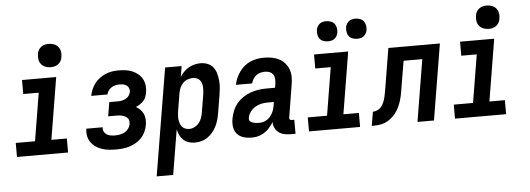

<svg xmlns="http://www.w3.org/2000/svg" viewBox="-57 -922 3614 1310"><g transform="rotate(-5 1750.0 -267.5)"><path d="M29 0V-96H161L215 -424H109V-520H343L273 -96H379V0ZM311 -590Q292 -590 275 -597Q258 -604 246.5 -618Q235 -632 232.5 -651Q230 -670 233 -689Q235 -703 242 -715Q249 -727 260.5 -735.5Q272 -744 285.5 -747Q299 -750 312 -750Q331 -750 348.5 -743Q366 -736 377 -722Q388 -708 391 -689Q394 -670 390 -651Q388 -637 381 -625Q374 -613 362.5 -604.5Q351 -596 337.5 -593Q324 -590 311 -590Z M708 8Q683 8 658.5 5.5Q634 3 611.5 -4.5Q589 -12 569.5 -25Q550 -38 536.5 -57Q523 -76 518 -100Q513 -124 517 -149L518 -151H629V-150Q626 -135 633 -121.5Q640 -108 652 -100.5Q664 -93 678.5 -90.5Q693 -88 709 -88Q725 -88 742 -91Q759 -94 774.5 -102.5Q790 -111 800.5 -125.5Q811 -140 814 -156Q815 -167 814 -177.5Q813 -188 806.5 -196Q800 -204 791 -209Q782 -214 772 -217Q762 -220 751.5 -221Q741 -222 730 -222H673L689 -318H746Q760 -318 774 -320.5Q788 -323 801.5 -330Q815 -337 823.5 -349Q832 -361 835 -375Q837 -388 832.5 -400Q828 -412 818 -419.5Q808 -427 795.5 -429.5Q783 -432 769 -432Q755 -432 741 -429Q727 -426 714.5 -418Q702 -410 693 -397.5Q684 -385 681 -371H570Q574 -393 583 -414.5Q592 -436 606.5 -455Q621 -474 640.5 -488.5Q660 -503 681.5 -512Q703 -521 725.5 -524.5Q748 -528 770 -528Q794 -528 818 -525Q842 -522 863.5 -513Q885 -504 903 -489.5Q921 -475 932 -455Q943 -435 946 -411Q949 -387 945 -362Q942 -347 936.5 -332Q931 -317 920 -305Q909 -293 895.5 -284Q882 -275 867 -269Q884 -260 896.5 -247Q909 -234 917 -217Q925 -200 926 -180Q927 -160 924 -140Q920 -118 910 -95.5Q900 -73 883.5 -55Q867 -37 845.5 -24.5Q824 -12 801 -4.5Q778 3 754.5 5.5Q731 8 708 8Z M967 215 1089 -520H1202L1190 -446Q1201 -465 1216.5 -480.5Q1232 -496 1251 -507Q1270 -518 1291 -523Q1312 -528 1332 -528Q1358 -528 1381 -518.5Q1404 -509 1418.5 -490.5Q1433 -472 1439.5 -448Q1446 -424 1448.5 -399.5Q1451 -375 1448.5 -349Q1446 -323 1442 -298L1422 -178Q1418 -155 1412 -133Q1406 -111 1395.5 -90Q1385 -69 1370 -50.5Q1355 -32 1335 -18Q1315 -4 1292.5 2Q1270 8 1248 8Q1225 8 1204.5 1.5Q1184 -5 1168.5 -19.5Q1153 -34 1144 -53Q1135 -72 1131 -93L1080 215ZM1216 -88Q1235 -88 1253 -97Q1271 -106 1284 -122Q1297 -138 1303 -156.5Q1309 -175 1312 -193L1332 -313Q1334 -327 1335 -340.5Q1336 -354 1335 -367Q1334 -380 1330 -392Q1326 -404 1317.5 -413.5Q1309 -423 1296.5 -427.5Q1284 -432 1271 -432Q1253 -432 1235 -425.5Q1217 -419 1203.5 -405.5Q1190 -392 1182.5 -374.5Q1175 -357 1172 -340L1152 -220Q1150 -205 1148.5 -190Q1147 -175 1148.5 -161Q1150 -147 1154.5 -133.5Q1159 -120 1167 -109.5Q1175 -99 1188.5 -93.5Q1202 -88 1216 -88Z M1635 8Q1607 8 1580.5 0Q1554 -8 1537 -27Q1520 -46 1515.5 -73.5Q1511 -101 1516 -129V-130Q1521 -157 1531.5 -184Q1542 -211 1560.5 -233.5Q1579 -256 1604 -273Q1629 -290 1656 -299.5Q1683 -309 1710.5 -313Q1738 -317 1765 -317H1824L1829 -345Q1831 -361 1830 -377.5Q1829 -394 1820.5 -407Q1812 -420 1797 -426Q1782 -432 1765 -432Q1750 -432 1734 -428Q1718 -424 1705 -414Q1692 -404 1683.5 -389.5Q1675 -375 1671 -360H1560Q1564 -383 1574 -405.5Q1584 -428 1598 -448Q1612 -468 1631 -484Q1650 -500 1673 -510Q1696 -520 1719 -524Q1742 -528 1765 -528Q1792 -528 1818.5 -523.5Q1845 -519 1868 -507.5Q1891 -496 1908 -477Q1925 -458 1934 -434Q1943 -410 1943.5 -383Q1944 -356 1939 -329L1903 -108Q1902 -104 1902.5 -100Q1903 -96 1905.5 -93Q1908 -90 1911.5 -89Q1915 -88 1919 -88H1936V8H1903Q1881 8 1859.5 3.5Q1838 -1 1821.5 -13.5Q1805 -26 1795.5 -45.5Q1786 -65 1787 -87Q1781 -77 1780 -74.5Q1779 -72 1775 -67Q1771 -62 1767 -57.5Q1763 -53 1759.5 -48.5Q1756 -44 1752 -39.5Q1748 -35 1743 -31Q1738 -27 1733 -23.5Q1728 -20 1723 -16.5Q1718 -13 1713 -10.5Q1708 -8 1702.5 -5.5Q1697 -3 1691.5 -1Q1686 1 1680.5 2.5Q1675 4 1669.5 5Q1664 6 1658.5 6.5Q1653 7 1647 7.5Q1641 8 1635 8ZM1695 -88Q1709 -88 1723 -91.5Q1737 -95 1749.5 -103Q1762 -111 1772 -123Q1782 -135 1788.5 -148Q1795 -161 1799 -175Q1803 -189 1805 -203L1808 -221H1765Q1743 -221 1721.5 -216.5Q1700 -212 1680 -200Q1660 -188 1645.5 -168.5Q1631 -149 1628 -127Q1627 -120 1629 -112.5Q1631 -105 1637 -101Q1643 -97 1650 -94.5Q1657 -92 1664 -90.5Q1671 -89 1679 -88.5Q1687 -88 1695 -88Z M2029 0V-96H2161L2215 -424H2109V-520H2343L2273 -96H2379V0ZM2411 -601Q2395 -601 2379.5 -607Q2364 -613 2355 -625Q2346 -637 2343.5 -653.5Q2341 -670 2343 -687Q2345 -698 2351.5 -709Q2358 -720 2367.5 -727Q2377 -734 2388.5 -736.5Q2400 -739 2412 -739Q2428 -739 2443.5 -733Q2459 -727 2468 -715Q2477 -703 2480 -686.5Q2483 -670 2480 -653Q2478 -642 2471.5 -631Q2465 -620 2455.5 -613Q2446 -606 2434.5 -603.5Q2423 -601 2411 -601ZM2211 -601Q2195 -601 2179.5 -607Q2164 -613 2155 -625Q2146 -637 2143.5 -653.5Q2141 -670 2143 -687Q2145 -698 2151.5 -709Q2158 -720 2167.5 -727Q2177 -734 2188.5 -736.5Q2200 -739 2212 -739Q2228 -739 2243.5 -733Q2259 -727 2268 -715Q2277 -703 2280 -686.5Q2283 -670 2280 -653Q2278 -642 2271.5 -631Q2265 -620 2255.5 -613Q2246 -606 2234.5 -603.5Q2223 -601 2211 -601Z M2459 0 2475 -96Q2489 -96 2503.5 -102Q2518 -108 2528.5 -119Q2539 -130 2546 -144Q2553 -158 2557.5 -172Q2562 -186 2564.5 -200.5Q2567 -215 2570 -229L2618 -520H2971L2885 0H2772L2842 -424H2714L2684 -246Q2681 -223 2676.5 -200.5Q2672 -178 2665.5 -156Q2659 -134 2649 -112.5Q2639 -91 2624 -71.5Q2609 -52 2589.5 -36.5Q2570 -21 2548 -12.5Q2526 -4 2503.5 -2Q2481 0 2459 0Z M3029 0V-96H3161L3215 -424H3109V-520H3343L3273 -96H3379V0ZM3311 -590Q3292 -590 3275 -597Q3258 -604 3246.5 -618Q3235 -632 3232.5 -651Q3230 -670 3233 -689Q3235 -703 3242 -715Q3249 -727 3260.5 -735.5Q3272 -744 3285.5 -747Q3299 -750 3312 -750Q3331 -750 3348.5 -743Q3366 -736 3377 -722Q3388 -708 3391 -689Q3394 -670 3390 -651Q3388 -637 3381 -625Q3374 -613 3362.5 -604.5Q3351 -596 3337.5 -593Q3324 -590 3311 -590Z"/></g></svg>

Font: Iosevka SS18
Style: Bold Italic
Weight: 700
Italic angle: -9°
Monospace: yes
Designer: Belleve Invis
Foundry: Belleve Invis
Version: Version 25.1.1; ttfautohint (v1.8.4)